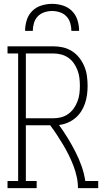

<svg xmlns="http://www.w3.org/2000/svg" viewBox="-20 -975 540 995"><path d="M19 0V-37H74V-698H19V-735H255Q281 -735 306 -729.5Q331 -724 353 -710Q375 -696 391 -675.5Q407 -655 417 -631Q427 -607 430.5 -581.5Q434 -556 434 -530Q434 -507 431 -484Q428 -461 420.5 -439Q413 -417 400.5 -397.5Q388 -378 370 -363Q352 -348 330.5 -339Q309 -330 286 -327Q310 -294 331 -259.5Q352 -225 370.5 -189Q389 -153 402.5 -115Q416 -77 422 -37H489V0H384Q384 -30 377.5 -59.5Q371 -89 360 -117.5Q349 -146 335.5 -173Q322 -200 306.5 -226Q291 -252 274.5 -277Q258 -302 240 -326H114V-37H170V0ZM114 -362H255Q276 -362 296 -367Q316 -372 333 -384Q350 -396 362 -413Q374 -430 381.5 -449.5Q389 -469 391.5 -489.5Q394 -510 394 -530Q394 -551 391.5 -571.5Q389 -592 381.5 -611.5Q374 -631 362 -648Q350 -665 333 -676.5Q316 -688 296 -693Q276 -698 255 -698H114ZM110 -815Q110 -843 118.5 -870.5Q127 -898 147 -918Q167 -938 194.5 -946.5Q222 -955 250 -955Q278 -955 305.5 -946.5Q333 -938 353 -918Q373 -898 381.5 -870.5Q390 -843 390 -815H350Q350 -835 344 -855.5Q338 -876 324 -890.5Q310 -905 290 -911.5Q270 -918 250 -918Q230 -918 210 -911.5Q190 -905 176 -890.5Q162 -876 156 -855.5Q150 -835 150 -815Z"/></svg>

Font: Iosevka Curly Slab Extralight
Style: Regular
Weight: 200
Monospace: yes
Designer: Belleve Invis
Foundry: Belleve Invis
Version: Version 22.1.2; ttfautohint (v1.8.4)